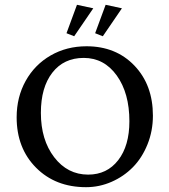

<svg xmlns="http://www.w3.org/2000/svg" viewBox="-20 -776 710 805"><path d="M411.1 -624 378.9 -636.7 422.9 -755.9 491.2 -741.2ZM291 -624 258.8 -636.7 302.7 -755.9 371.1 -741.2ZM340.8 8.8Q212.4 8.8 131.1 -73Q49.8 -154.8 49.8 -284.2Q49.8 -368.7 87.6 -436.8Q125.5 -504.9 192.4 -543.5Q259.3 -582 342.8 -582Q465.8 -582 543.5 -501Q621.1 -419.9 621.1 -291Q621.1 -227.1 598.4 -170.7Q575.7 -114.3 537.4 -75.2Q499 -36.1 447.8 -13.7Q396.5 8.8 340.8 8.8ZM349.6 -43.9Q428.7 -43.9 475.6 -104.5Q522.5 -165 522.5 -267.6Q522.5 -385.7 469.5 -459.5Q416.5 -533.2 331.1 -533.2Q247.6 -533.2 199.5 -471.4Q151.4 -409.7 151.4 -302.7Q151.4 -189.5 207.3 -116.7Q263.2 -43.9 349.6 -43.9Z"/></svg>

Font: Crimson Pro
Style: Regular
Weight: 400
Designer: Jacques Le Bailly
Foundry: Baron von Fonthausen
Version: Version 1.003